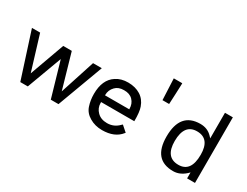

<svg xmlns="http://www.w3.org/2000/svg" viewBox="-68 -1192 2174 1688"><g transform="rotate(30 1018.5 -348.0)"><path d="M377.9 -353.5 247.1 0H170.9L21.5 -463.9H104.5L211.9 -112.3L338.9 -463.9H425.8L527.3 -111.3L641.6 -463.9H730.5Q730.5 -463.9 558.6 0H480.5Z M874 -271.5H1120.1V-275.4Q1120.1 -328.1 1086.9 -362.3Q1054.7 -395.5 997.1 -394.5Q940.4 -394.5 909.2 -361.3Q874 -325.2 874 -275.4ZM874 -203.1V-193.4Q874 -142.6 911.1 -105.5Q948.2 -68.4 1010.7 -68.4Q1081.1 -68.4 1129.9 -120.1L1138.7 -127.9Q1181.6 -89.8 1196.3 -77.1L1191.4 -71.3Q1129.9 6.8 1002.9 6.8Q931.6 6.8 876 -26.4Q820.3 -58.6 801.8 -114.3Q783.2 -169.9 783.2 -233.4Q783.2 -378.9 874 -437.5Q924.8 -471.7 997.1 -471.2Q1069.3 -470.7 1121.1 -438.5Q1172.9 -406.2 1195.3 -342.8Q1211.9 -296.9 1210.9 -203.1Z M1333 -487.3 1323.2 -703.1H1409.2Q1409.2 -697.3 1409.2 -689.5Q1409.2 -689.5 1405.3 -591.8Q1401.4 -494.1 1400.4 -487.3Z M1737.3 -64.5Q1864.3 -64.5 1864.3 -239.3Q1864.3 -400.4 1737.3 -402.3Q1606.4 -404.3 1605.5 -230.5Q1605.5 -64.5 1737.3 -64.5ZM1864.3 -406.2V-666H1944.3V0H1864.3V-60.5Q1800.8 6.8 1725.6 6.8Q1523.4 7.8 1523.4 -228.5Q1523.4 -472.7 1726.6 -473.6Q1800.8 -473.6 1847.7 -423.8Z"/></g></svg>

Font: BF_TEXT
Style: Regular
Weight: 400
Foundry: EA DICE
Version: Version 1.404